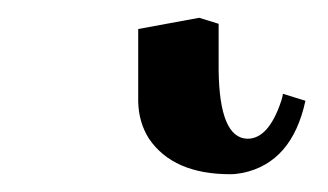

<svg xmlns="http://www.w3.org/2000/svg" viewBox="-20 59 371 217"><path d="M136.2 91.8 205.1 79.1 227.1 85.9V138.2Q228 215.3 259.8 215.8Q283.7 215.8 297.9 172.9Q299.3 168.5 299.8 165L325.2 172.9Q310.1 242.7 254.4 254.4Q246.6 255.9 240.2 255.9Q175.8 255.9 148.4 215.8Q136.7 197.3 136.2 173.8Z"/></svg>

Font: Linux Libertine O
Style: Semibold
Weight: 700
Designer: Philipp H. Poll
Foundry: Philipp H. Poll
Version: Version 5.0.0